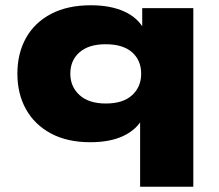

<svg xmlns="http://www.w3.org/2000/svg" viewBox="-20 -529 830 729"><path d="M512 180V-79H521Q499 -37 448.5 -13Q398 11 323 11Q235 11 173 -22.5Q111 -56 78.5 -114.5Q46 -173 46 -249Q46 -326 78.5 -384.5Q111 -443 173.5 -476Q236 -509 325 -509Q400 -509 452.5 -485Q505 -461 529 -414H520V-498H714V180ZM382 -136Q447 -136 481.5 -167.5Q516 -199 516 -249Q516 -300 481.5 -330.5Q447 -361 381 -361Q317 -361 282 -330.5Q247 -300 247 -249Q247 -200 282 -168Q317 -136 382 -136Z"/></svg>

Font: Nunito Sans 10pt Expanded Black
Style: Regular
Weight: 900
Width: 7
Designer: Vernon Adams
Foundry: Vernon Adams
Version: Version 3.101;gftools[0.9.27]